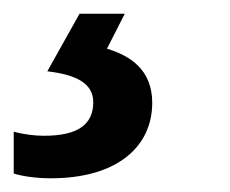

<svg xmlns="http://www.w3.org/2000/svg" viewBox="-110 -20 335 280"><path d="M-36 240C62 240 112 193 112 130C112 81 79 61 46 51L72 0H6L-41 84C2 89 26 102 26 129C26 162 3 178 -46 178C-59 178 -76 176 -90 172V233C-78 237 -57 240 -36 240Z"/></svg>

Font: Noto Sans Medium
Style: Italic
Weight: 500
Italic angle: -12°
Designer: Monotype Design Team
Foundry: Monotype Imaging Inc.
Version: Version 2.013